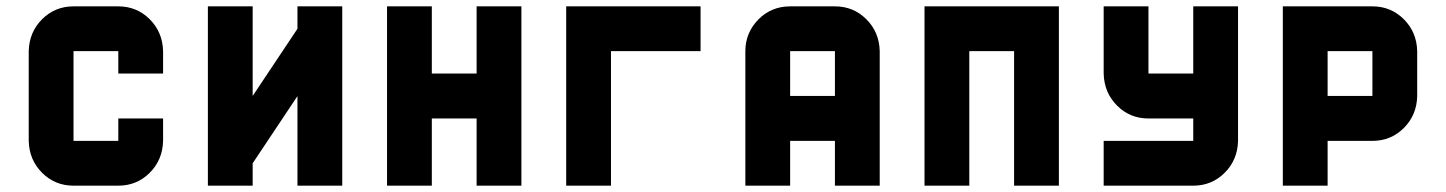

<svg xmlns="http://www.w3.org/2000/svg" viewBox="-20 -587 4571 607"><path d="M495.6 -141.6Q494.1 -81.5 453.4 -40.8Q412.6 0 354 0H212.4Q153.8 0 113 -40.8Q72.3 -81.5 70.8 -141.6V-425.3Q72.3 -485.4 113 -526.1Q153.8 -566.9 212.4 -566.9H354Q412.6 -566.9 453.4 -526.1Q494.1 -485.4 495.6 -425.3V-354.5H354V-425.3H212.4V-141.6H354V-212.4H495.6Z M1062 -566.9V0H920.4V-283.2L778.8 -70.8V0H637.2V-566.9H778.8V-283.7L920.4 -496.1V-566.9Z M1486.8 -566.9H1628.4V0H1486.8V-212.4H1345.2V0H1203.6V-566.9H1345.2V-354.5H1486.8Z M1770 -566.9H2194.8V-425.3H1911.6V0H1770Z M2761.2 0H2619.6V-141.6H2478V0H2336.4V-425.3Q2336.4 -483.9 2378.4 -526.4Q2419.4 -566.9 2478 -566.9H2619.6Q2678.2 -566.9 2719 -526.1Q2759.8 -485.4 2761.2 -425.3ZM2619.6 -283.7V-425.3H2478V-283.7Z M2902.8 -566.9H3327.6V0H3186V-425.3H3044.4V0H2902.8Z M3752.4 -566.9H3894V-141.6Q3892.6 -81.5 3851.8 -40.8Q3811 0 3752.4 0H3469.2V-141.6H3752.4V-212.4H3610.8Q3552.2 -212.4 3511.5 -253.2Q3470.7 -293.9 3469.2 -354.5V-566.9H3610.8V-354.5H3752.4Z M4318.8 -283.7V-425.3H4177.2V-283.7ZM4460.4 -283.2Q4459 -223.1 4418.2 -182.4Q4377.4 -141.6 4318.8 -141.6H4177.2V0H4035.6V-566.9H4318.8Q4377.4 -566.9 4418.2 -526.1Q4459 -485.4 4460.4 -425.3Z"/></svg>

Font: Blazma
Style: Regular
Weight: 400
Designer: GGBotNet
Version: 1.00